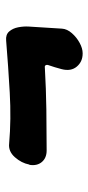

<svg xmlns="http://www.w3.org/2000/svg" viewBox="152 -526 295 640"><g transform="rotate(-90 300.0 -205.5)"><path d="M442 -78Q415 -78 398.5 -97.5Q382 -117 390 -148Q393 -159 396.5 -171Q400 -183 404 -194Q405 -199 402.5 -202Q400 -205 395 -204Q325 -200 256 -199Q187 -198 119 -198Q94 -198 80.5 -214Q67 -230 71 -255L72 -256Q77 -282 96.5 -304Q116 -326 142 -323Q223 -316 311.5 -321Q400 -326 485 -333Q505 -335 515.5 -323Q526 -311 529.5 -293Q533 -275 532 -258Q530 -230 528.5 -202.5Q527 -175 525 -147Q524 -130 510 -114Q496 -98 477.5 -88Q459 -78 443 -78Z"/></g></svg>

Font: Winky Sans Black
Style: Italic
Weight: 900
Italic angle: -8.97852°
Designer: Simon Atzbach
Foundry: typofactur
Version: Version 1.205